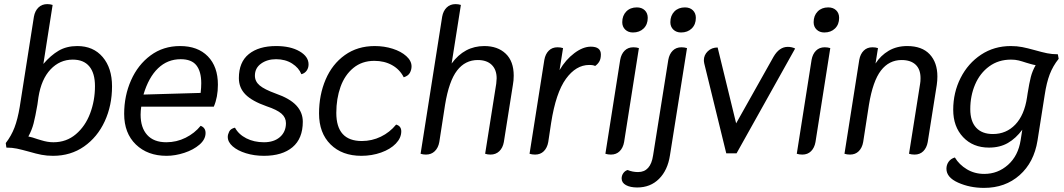

<svg xmlns="http://www.w3.org/2000/svg" viewBox="-20 -746 5177 934"><path d="M525 -326Q525 -233 489.5 -156Q454 -79 389 -33.5Q324 12 238 12Q208 12 182 7Q156 2 122 -8Q86 -18 62.5 -23Q39 -28 11 -28L8 -50Q35 -85 50.5 -125.5Q66 -166 76 -226L145 -665Q150 -693 167 -709.5Q184 -726 210 -726Q224 -726 236 -722L191 -435Q227 -477 265.5 -499.5Q304 -522 356 -522Q434 -522 479.5 -468.5Q525 -415 525 -326ZM442 -327Q442 -390 414.5 -423Q387 -456 334 -456Q271 -456 226 -408.5Q181 -361 167 -273L162 -237Q152 -179 143.5 -146Q135 -113 118 -82Q135 -79 163 -69Q167 -68 181.5 -63.5Q196 -59 210.5 -56.5Q225 -54 240 -54Q303 -54 349 -93Q395 -132 418.5 -194.5Q442 -257 442 -327Z M584 -192Q584 -280 617.5 -355.5Q651 -431 712.5 -476.5Q774 -522 856 -522Q942 -522 991 -472Q1040 -422 1040 -334Q1040 -273 1020 -227H667Q664 -206 664 -188Q664 -125 696 -89.5Q728 -54 789 -54Q839 -54 883 -76Q927 -98 956 -134Q980 -125 980 -99Q980 -68 950.5 -42.5Q921 -17 876.5 -2.5Q832 12 790 12Q698 12 641 -43Q584 -98 584 -192ZM956 -294Q959 -320 959 -341Q959 -398 935.5 -428Q912 -458 859 -458Q795 -458 749 -414Q703 -370 678 -286Z M1088 -80Q1088 -92 1095 -106Q1102 -120 1123 -125Q1141 -92 1178.5 -73Q1216 -54 1264 -54Q1313 -54 1342 -79.5Q1371 -105 1371 -147Q1371 -174 1349.5 -193Q1328 -212 1277 -229Q1206 -254 1174 -286.5Q1142 -319 1142 -366Q1142 -444 1190.5 -483Q1239 -522 1323 -522Q1393 -522 1437 -496.5Q1481 -471 1481 -433Q1481 -415 1471.5 -402Q1462 -389 1446 -385Q1434 -416 1401 -437Q1368 -458 1323 -458Q1280 -458 1250 -436.5Q1220 -415 1220 -378Q1220 -350 1243 -330.5Q1266 -311 1321 -291Q1390 -267 1421.5 -233Q1453 -199 1453 -154Q1453 -72 1403 -30Q1353 12 1264 12Q1217 12 1176.5 -0.5Q1136 -13 1112 -34Q1088 -55 1088 -80Z M1532 -194Q1532 -284 1564 -359Q1596 -434 1657.5 -478Q1719 -522 1803 -522Q1849 -522 1890 -509Q1931 -496 1956.5 -473Q1982 -450 1982 -423Q1982 -407 1974 -392Q1966 -377 1944 -370Q1925 -408 1887.5 -429Q1850 -450 1801 -450Q1741 -450 1699 -415.5Q1657 -381 1636.5 -323.5Q1616 -266 1616 -197Q1616 -60 1740 -60Q1789 -60 1832.5 -81Q1876 -102 1907 -140Q1932 -133 1932 -107Q1932 -75 1905.5 -47.5Q1879 -20 1834 -4Q1789 12 1738 12Q1644 12 1588 -43.5Q1532 -99 1532 -194Z M2026 2 2131 -665Q2136 -693 2153 -709.5Q2170 -726 2196 -726Q2210 -726 2222 -722L2177 -437Q2239 -522 2336 -522Q2401 -522 2440 -485Q2479 -448 2479 -378Q2479 -354 2475 -333L2431 -55Q2426 -27 2409 -10.5Q2392 6 2366 6Q2352 6 2340 2L2394 -339Q2396 -357 2396 -365Q2396 -407 2372 -430.5Q2348 -454 2304 -454Q2243 -454 2203.5 -403Q2164 -352 2145 -236L2117 -55Q2112 -27 2095 -10.5Q2078 6 2052 6Q2038 6 2026 2Z M2556 2 2628 -455Q2633 -483 2649.5 -499.5Q2666 -516 2692 -516Q2707 -516 2719 -512L2702 -405Q2732 -456 2774 -487.5Q2816 -519 2854 -519Q2903 -519 2903 -481Q2903 -460 2895.5 -447Q2888 -434 2875 -425Q2867 -430 2846 -430Q2782 -430 2733 -362.5Q2684 -295 2661 -148L2647 -55Q2642 -27 2625.5 -10.5Q2609 6 2583 6Q2568 6 2556 2Z M3007 -638Q3007 -670 3026.5 -690Q3046 -710 3078 -710Q3102 -710 3116.5 -696Q3131 -682 3131 -659Q3131 -627 3111 -607.5Q3091 -588 3059 -588Q3036 -588 3021.5 -602Q3007 -616 3007 -638ZM2925 2 2997 -455Q3002 -483 3018.5 -499.5Q3035 -516 3061 -516Q3076 -516 3088 -512L3016 -55Q3011 -27 2994.5 -10.5Q2978 6 2952 6Q2937 6 2925 2Z M3241 -638Q3241 -670 3260.5 -690Q3280 -710 3312 -710Q3336 -710 3350.5 -696Q3365 -682 3365 -659Q3365 -627 3345 -607.5Q3325 -588 3293 -588Q3270 -588 3255.5 -602Q3241 -616 3241 -638ZM3004 122Q3004 108 3012 96.5Q3020 85 3033 81Q3057 91 3084 91Q3145 91 3157 10L3231 -455Q3236 -483 3252.5 -499.5Q3269 -516 3295 -516Q3309 -516 3322 -512L3239 10Q3228 82 3186 124Q3144 166 3080 166Q3046 166 3025 154.5Q3004 143 3004 122Z M3406 -437Q3404 -447 3404 -453Q3404 -478 3423 -496.5Q3442 -515 3471 -515L3561 -146L3743 -470Q3771 -518 3812 -518Q3832 -518 3848 -510L3563 0H3513Z M3938 -638Q3938 -670 3957.5 -690Q3977 -710 4009 -710Q4033 -710 4047.5 -696Q4062 -682 4062 -659Q4062 -627 4042 -607.5Q4022 -588 3990 -588Q3967 -588 3952.5 -602Q3938 -616 3938 -638ZM3856 2 3928 -455Q3933 -483 3949.5 -499.5Q3966 -516 3992 -516Q4007 -516 4019 -512L3947 -55Q3942 -27 3925.5 -10.5Q3909 6 3883 6Q3868 6 3856 2Z M4088 2 4160 -455Q4165 -483 4181.5 -499.5Q4198 -516 4224 -516Q4239 -516 4251 -512L4239 -437Q4264 -476 4303 -499Q4342 -522 4393 -522Q4465 -522 4502.5 -482Q4540 -442 4540 -374Q4540 -354 4537 -333L4493 -55Q4488 -27 4471.5 -10.5Q4455 6 4429 6Q4414 6 4402 2L4456 -339Q4458 -349 4458 -366Q4458 -409 4434 -431.5Q4410 -454 4366 -454Q4305 -454 4265.5 -403Q4226 -352 4207 -236L4179 -55Q4174 -27 4157.5 -10.5Q4141 6 4115 6Q4100 6 4088 2Z M5130 -460Q5102 -425 5086.5 -384.5Q5071 -344 5062 -284L5027 -62Q5010 44 4940 106Q4870 168 4767 168Q4698 168 4641 142.5Q4584 117 4584 75Q4584 56 4594.5 41Q4605 26 4625 20Q4646 55 4683.5 77.5Q4721 100 4768 100Q4834 100 4883.5 56Q4933 12 4945 -64L4953 -115Q4922 -73 4883 -50.5Q4844 -28 4791 -28Q4713 -28 4665 -79Q4617 -130 4617 -212Q4617 -296 4653 -367Q4689 -438 4752.5 -480Q4816 -522 4897 -522Q4927 -522 4952.5 -517Q4978 -512 5014 -502Q5049 -492 5073.5 -487Q5098 -482 5126 -482ZM4979 -292Q4987 -342 4994.5 -371.5Q5002 -401 5018 -429Q5006 -431 4992.5 -435Q4979 -439 4972 -441Q4951 -448 4935 -452Q4919 -456 4898 -456Q4837 -456 4792 -423Q4747 -390 4723.5 -335Q4700 -280 4700 -215Q4700 -156 4728.5 -125Q4757 -94 4810 -94Q4875 -94 4919 -140Q4963 -186 4976 -272Z"/></svg>

Font: Thasadith
Style: Bold Italic
Weight: 700
Italic angle: -9°
Designer: Cadson Demak Co.,Ltd.
Foundry: Cadson Demak Co.,Ltd.
Version: Version 1.000; ttfautohint (v1.6)